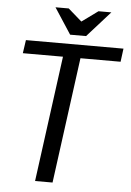

<svg xmlns="http://www.w3.org/2000/svg" viewBox="-60 -951 678 996"><g transform="rotate(5 279.0 -453.5)"><path d="M50 -724H558L549 -655H340L252 0H161L249 -655H40ZM328 -845 412 -906H479L359 -772H276L188 -907H257Z"/></g></svg>

Font: Rosario Light
Style: Italic
Weight: 300
Italic angle: -8.05°
Designer: Hector Gatti
Foundry: Omnibus Type
Version: Version 1.101; ttfautohint (v1.8.1.43-b0c9)